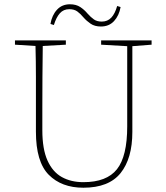

<svg xmlns="http://www.w3.org/2000/svg" viewBox="-20 -865 777 898"><path d="M453 -656V-676H689V-656L599 -649V-248Q599 -124 544 -55.5Q489 13 370 13Q268 13 208 -47.5Q148 -108 148 -249V-361Q148 -434 148 -506Q148 -578 146 -650L50 -656V-676H288V-656L180 -650Q179 -578 178.5 -506.5Q178 -435 178 -361V-256Q178 -168 202 -114.5Q226 -61 269 -37Q312 -13 370 -13Q479 -13 527 -73.5Q575 -134 575 -274V-649ZM216 -753Q223 -794 246.5 -819.5Q270 -845 307 -845Q336 -845 355.5 -832Q375 -819 389 -802Q405 -784 419.5 -774Q434 -764 456 -764Q483 -764 500.5 -782.5Q518 -801 528 -837L544 -832Q537 -792 513.5 -766.5Q490 -741 452 -741Q423 -741 404 -754Q385 -767 371 -783Q356 -801 341.5 -811.5Q327 -822 304 -822Q277 -822 260 -803Q243 -784 232 -748Z"/></svg>

Font: Source Serif 4 ExtraLight
Style: Regular
Weight: 200
Designer: Frank Grießhammer
Foundry: Adobe
Version: Version 4.005;hotconv 1.1.0;makeotfexe 2.6.0